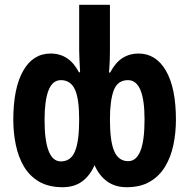

<svg xmlns="http://www.w3.org/2000/svg" viewBox="-20 -780 798 810"><path d="M244.1 9.8Q185.5 9.8 145.5 -13.4Q105.5 -36.6 81.5 -76.7Q57.6 -116.7 46.9 -168Q36.1 -219.2 36.1 -274.9Q36.1 -407.7 77.6 -481Q119.1 -554.2 193.8 -554.2Q272 -554.2 313 -475.1H317.9Q316.4 -505.9 315.2 -529.1Q314 -552.2 314 -567.9V-759.8H443.8V-567.9Q443.8 -552.2 443.1 -529.1Q442.4 -505.9 439.9 -474.1H444.8Q466.8 -516.1 496.8 -535.2Q526.9 -554.2 564 -554.2Q638.2 -554.2 680.2 -481.4Q722.2 -408.7 722.2 -274.9Q722.2 -219.2 711.4 -168.2Q700.7 -117.2 676.5 -77.1Q652.3 -37.1 612.5 -13.7Q572.8 9.8 514.2 9.8Q466.3 9.8 432.6 -14.2Q398.9 -38.1 378.9 -83Q358.9 -38.1 325.9 -14.2Q293 9.8 244.1 9.8ZM236.8 -99.1Q278.8 -99.1 296.4 -141.8Q314 -184.6 314 -275.9Q314 -364.7 295.7 -403.3Q277.3 -441.9 236.8 -441.9Q201.7 -441.9 184.8 -399.2Q168 -356.4 168 -274.9Q168 -99.1 236.8 -99.1ZM521 -100.1Q554.7 -100.1 572.3 -143.1Q589.8 -186 589.8 -275.9Q589.8 -441.9 520 -441.9Q476.6 -441.9 460.2 -399.7Q443.8 -357.4 443.8 -275.9Q443.8 -183.1 462.2 -141.6Q480.5 -100.1 521 -100.1Z"/></svg>

Font: Open Sans Condensed
Style: Bold
Weight: 700
Width: 3
Designer: Monotype Design Team
Foundry: Monotype Imaging Inc.
Version: Version 3.003; ttfautohint (v1.8.4)